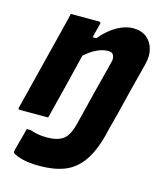

<svg xmlns="http://www.w3.org/2000/svg" viewBox="-118 -640 836 979"><g transform="rotate(15 300.0 -151.0)"><path d="M182 100Q238 100 268 77.5Q298 55 314 -13Q335 -99 357 -185.5Q379 -272 401 -358Q406 -376 399.5 -391.5Q393 -407 371 -407Q314 -407 249 -350Q228 -263 206 -175Q184 -87 162 0H13Q1 0 5 -11Q32 -119 59 -226.5Q86 -334 113 -442Q120 -469 126 -494Q132 -519 137 -540H286Q291 -540 293.5 -536.5Q296 -533 294 -529Q289 -510 284.5 -491.5Q280 -473 275 -454H294Q337 -504 380.5 -528Q424 -552 464 -552Q507 -552 534.5 -530.5Q562 -509 572 -472.5Q582 -436 570 -390Q551 -317 532.5 -243.5Q514 -170 496 -96Q489 -72 483 -48Q477 -24 471 0Q471 1 470.5 2.5Q470 4 470 6Q446 100 407.5 153.5Q369 207 314 228.5Q259 250 184 250Q129 250 93.5 241Q58 232 44 222Q39 218 39 213.5Q39 209 41 201Q48 176 55.5 147.5Q63 119 72 85H92Q116 93 135.5 96.5Q155 100 182 100Z"/></g></svg>

Font: Recursive Sn Lnr St XBd
Style: Italic
Weight: 800
Italic angle: -15°
Version: Version 1.079;hotconv 1.0.112;makeotfexe 2.5.65598; ttfautoh